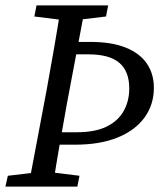

<svg xmlns="http://www.w3.org/2000/svg" viewBox="-23 -690 605 710"><path d="M153 -155 162 -201H263Q328 -201 370.5 -221.5Q413 -242 434 -279Q455 -316 455 -363Q455 -426 418.5 -457.5Q382 -489 304 -489H219L228 -535H311Q390 -535 442 -514Q494 -493 520 -455Q546 -417 546 -365Q546 -303 511.5 -255.5Q477 -208 412 -181.5Q347 -155 255 -155ZM-3 0 6 -40 133 -55H151L271 -40L263 0ZM82 0 150 -360Q164 -437 177.5 -515Q191 -593 203 -670H293L225 -310Q211 -233 197.5 -155Q184 -77 172 0ZM104 -629 112 -670H377L369 -629L244 -614H225Z"/></svg>

Font: Source Serif 4
Style: Italic
Weight: 400
Italic angle: -12°
Designer: Frank Grießhammer
Foundry: Adobe Systems Incorporated
Version: Version 4.004;hotconv 1.0.116;makeotfexe 2.5.65601